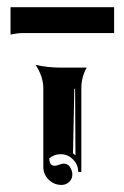

<svg xmlns="http://www.w3.org/2000/svg" viewBox="-20 -660 352 543"><path d="M9.8 -562.3V-639.6H302.7V-566.4H42.2Q29.5 -566.4 9.8 -562.3ZM80.3 -476.6Q115 -468.8 150.1 -468.8H225.3Q210 -442.1 210 -410.2V-173.8H201.2Q201.2 -194.3 186.5 -209.1Q171.9 -223.9 151.4 -223.9Q133.3 -223.9 119.4 -212.2Q119.4 -191.4 134.5 -191.2Q139.6 -191.2 147.3 -194.2Q155 -197.3 160.2 -197.3Q171.6 -197.3 178.1 -187.3Q184.6 -177.2 184.6 -166.3Q184.6 -154.1 175.7 -145.5Q166.7 -137 154.3 -137Q132.8 -137 117.7 -151.9Q102.5 -166.7 102.5 -187.7V-410.2Q102.5 -428 96.3 -445.4Q90.1 -462.9 80.3 -476.6ZM186.5 -226.6 193.4 -220.7 192.4 -409.2 190.2 -408.7Z"/></svg>

Font: AgreloyInT3
Style: Medium
Weight: 400
Designer: gluk
Foundry: gluk
Version: Version 0.27